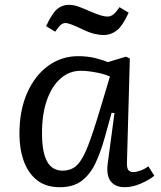

<svg xmlns="http://www.w3.org/2000/svg" viewBox="-20 -766 671 800"><path d="M509 -90Q508 -67 514.5 -58Q521 -49 536 -49Q547 -49 564.5 -55Q582 -61 598 -73L623 -34Q605 -18 569 -2Q533 14 500 14Q460 14 441 -11Q422 -36 429 -86L457 -295L445 -296L415 -188Q399 -131 377.5 -85.5Q356 -40 321 -13Q286 14 229 14Q171 14 134 -15.5Q97 -45 79 -95Q61 -145 61 -208Q61 -306 93 -378.5Q125 -451 180.5 -491.5Q236 -532 306 -532Q344 -532 377 -524Q410 -516 429 -507L505 -530L521 -522ZM241 -55Q278 -55 301.5 -78.5Q325 -102 347 -159Q369 -216 399 -317L438 -447Q418 -457 381.5 -464Q345 -471 316 -471Q269 -471 232.5 -439Q196 -407 175.5 -349Q155 -291 155 -212Q155 -132 176 -93.5Q197 -55 241 -55ZM412 -620Q395 -620 373.5 -625Q352 -630 323 -644Q270 -670 253 -670Q243 -670 234.5 -663.5Q226 -657 210 -634L172 -657Q198 -712 219 -729Q240 -746 268 -746Q283 -746 299.5 -741Q316 -736 357 -718Q383 -707 399.5 -702Q416 -697 427 -697Q441 -697 452 -705.5Q463 -714 478 -736L516 -713Q491 -658 466.5 -639Q442 -620 412 -620Z"/></svg>

Font: Literata 7pt
Style: Italic
Weight: 400
Italic angle: -2°
Designer: Latin by Veronika Burian and Jose Scaglione. Greek by Irene Vlachou. Cyrillic by Vera Evstafieva
Foundry: TypeTogether
Version: Version 3.002